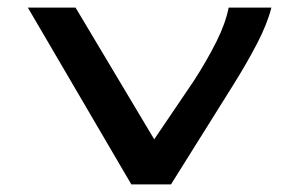

<svg xmlns="http://www.w3.org/2000/svg" viewBox="-20 -483 790 503"><path d="M324 0 53 -463H178L384 -118L489 -273Q523 -326 547 -374Q571 -422 579 -463H691Q680 -420 653.5 -369Q627 -318 592 -262L428 0Z"/></svg>

Font: Inconsolata ExtraExpanded SemiBold
Style: Regular
Weight: 600
Width: 8
Monospace: yes
Designer: Raph Levien, Cyreal, Brenton Simpson
Foundry: Raph Levien, Cyreal, Google
Version: Version 3.001; ttfautohint (v1.8.2.53-6de2)